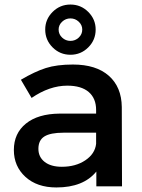

<svg xmlns="http://www.w3.org/2000/svg" viewBox="-20 -820 626 845"><path d="M179 -690Q179 -735 211.5 -767.5Q244 -800 290 -800Q336 -800 368.5 -767.5Q401 -735 401 -690Q401 -644 368.5 -611.5Q336 -579 290 -579Q244 -579 211.5 -611.5Q179 -644 179 -690ZM238 -690Q238 -669 253.5 -654.5Q269 -640 290 -640Q311 -640 326.5 -654.5Q342 -669 342 -690Q342 -710 326.5 -724.5Q311 -739 290 -739Q269 -739 253.5 -724.5Q238 -710 238 -690ZM517 0H404V-65Q347 5 228 5Q143 5 92 -41.5Q41 -88 41 -160Q41 -233 94 -276Q147 -319 242 -320H403V-336Q403 -387 370.5 -415Q338 -443 276 -443Q198 -443 119 -389L72 -469Q133 -505 181.5 -520.5Q230 -536 301 -536Q403 -536 459 -486.5Q515 -437 516 -349ZM252 -86Q313 -86 355.5 -114.5Q398 -143 403 -187V-236H259Q202 -236 175.5 -219.5Q149 -203 149 -165Q149 -129 176.5 -107.5Q204 -86 252 -86Z"/></svg>

Font: Montserrat-Arabic
Style: Regular
Weight: 400
Designer: Mohamed Gaber
Foundry: Kief Type Foundry
Version: Version 5.008;PS 005.008;hotconv 1.0.88;makeotf.lib2.5.64775